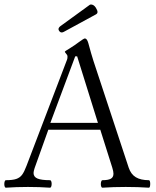

<svg xmlns="http://www.w3.org/2000/svg" viewBox="-22 -852 713 875"><path d="M-2.4 -13.2Q-2.4 -20 -0.5 -25.4Q1.5 -30.8 4.4 -30.8Q35.2 -30.8 51.8 -36.4Q68.4 -42 78.4 -55.2Q88.4 -68.4 98.6 -95.7L283.7 -580.6Q285.6 -585 285.6 -593.8Q285.6 -598.1 283.7 -601.6Q281.7 -605 277.6 -609.6Q273.4 -614.3 273.4 -616.7Q273.4 -618.2 293.9 -630.4Q321.3 -647.5 336.9 -659.7Q359.9 -676.8 364.7 -676.8Q374.5 -676.8 380.4 -655.8Q394 -605 403.8 -574.7L564.5 -87.9Q574.7 -57.6 597.2 -44.2Q619.6 -30.8 656.7 -30.8Q659.7 -30.8 661.1 -25.9Q662.6 -21 662.6 -14.2Q662.6 -6.8 661.1 -1.7Q659.7 3.4 656.7 3.4Q607.4 0 550.8 0Q494.1 0 444.3 3.4Q441.4 3.4 439.5 -1.5Q437.5 -6.3 437.5 -13.2Q437.5 -20 439.5 -25.4Q441.4 -30.8 444.3 -30.8Q471.2 -30.8 483.2 -37.6Q495.1 -44.4 495.1 -60.5Q495.1 -70.8 489.7 -87.9L435.1 -260.7H198.2L135.7 -85.9Q130.9 -71.3 130.9 -63.5Q130.9 -45.9 148.9 -38.3Q167 -30.8 206.1 -30.8Q209.5 -30.8 211.4 -25.9Q213.4 -21 213.4 -14.2Q213.4 -6.8 211.4 -1.7Q209.5 3.4 206.1 3.4Q158.7 0 105.5 0Q51.8 0 4.4 3.4Q1.5 3.4 -0.5 -1.5Q-2.4 -6.3 -2.4 -13.2ZM424.3 -292 329.6 -595.2H320.8L207.5 -292ZM259.3 -704.1Q252 -704.1 247.1 -711.9Q244.6 -715.8 244.6 -719.2Q244.6 -723.1 247.3 -726.8Q250 -730.5 253.4 -732.9L387.2 -830.1Q389.6 -831.5 393.1 -831.5Q397.9 -831.5 403.6 -828.4Q409.2 -825.2 414.1 -817.9Q422.4 -804.7 422.4 -797.4Q422.4 -790.5 415.5 -786.6L270 -707.5Q264.6 -704.1 259.3 -704.1Z"/></svg>

Font: JuniusX Light
Style: Regular
Weight: 300
Designer: Peter S. Baker
Foundry: Briery Creek Software
Version: Version 1.008